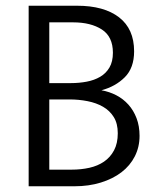

<svg xmlns="http://www.w3.org/2000/svg" viewBox="-20 -650 557 670"><path d="M249 -630Q343 -630 395.5 -589.5Q448 -549 448 -471Q448 -413 415.5 -380.5Q383 -348 334 -335Q362 -330 386 -317.5Q410 -305 428 -285Q446 -265 456.5 -237.5Q467 -210 467 -176Q467 -137 450.5 -104.5Q434 -72 404 -49Q374 -26 332 -13Q290 0 240 0H80V-630ZM152 -360H228Q256 -360 282.5 -365Q309 -370 329.5 -382Q350 -394 362 -414.5Q374 -435 374 -466Q374 -522 335.5 -547Q297 -572 235 -572H152ZM152 -58H230Q263 -58 292 -64.5Q321 -71 343 -86Q365 -101 378 -125.5Q391 -150 391 -185Q391 -219 377 -241.5Q363 -264 339.5 -277.5Q316 -291 285.5 -297Q255 -303 223 -303H152Z"/></svg>

Font: Mukta Light
Style: Regular
Weight: 300
Designer: Girish Dalvi and Yashodeep Gholap
Foundry: Ek Type
Version: Version 2.538;PS 1.002;hotconv 16.6.51;makeotf.lib2.5.65220;